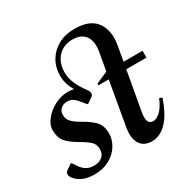

<svg xmlns="http://www.w3.org/2000/svg" viewBox="-169 -905 1055 1071"><g transform="rotate(-30 358.0 -370.0)"><path d="M142 10Q99 10 70.5 -2Q42 -14 27 -31Q9 -49 9 -64Q9 -70 11 -76Q13 -82 20 -86L53 -109H60L77 -84Q93 -59 113 -46.5Q133 -34 162 -34Q196 -34 216 -51Q236 -68 236 -97Q236 -130 215 -149Q194 -168 150 -193Q104 -220 82 -247Q60 -274 60 -321Q60 -354 86 -387Q112 -420 153.5 -442Q195 -464 241 -464Q262 -464 278 -460Q265 -481 256.5 -507Q248 -533 248 -562Q248 -617 273.5 -659.5Q299 -702 343.5 -726Q388 -750 447 -750Q546 -750 586 -695Q626 -640 611 -552L594 -454H716V-410H586L542 -164Q534 -120 542.5 -102Q551 -84 572 -84Q594 -84 619 -107Q644 -130 664 -179L682 -173Q651 -81 607.5 -35.5Q564 10 511 10Q458 10 435 -28Q412 -66 425 -136L473 -410H406L408 -422L483 -454L503 -567Q515 -632 490 -668Q465 -704 408 -704Q350 -704 314.5 -666Q279 -628 279 -564Q279 -530 294.5 -493.5Q310 -457 342 -415Q350 -404 350 -393Q350 -379 340 -373L307 -350H300L276 -380Q261 -399 246.5 -409Q232 -419 209 -419Q184 -419 168 -404.5Q152 -390 152 -366Q152 -340 169 -321Q186 -302 222 -282Q269 -256 296.5 -228Q324 -200 324 -149Q324 -108 301 -71.5Q278 -35 237 -12.5Q196 10 142 10Z"/></g></svg>

Font: Spectral SC SemiBold
Style: Italic
Weight: 600
Italic angle: -10°
Designer: Jean-Baptiste Levee
Foundry: Production Type
Version: Version 2.001